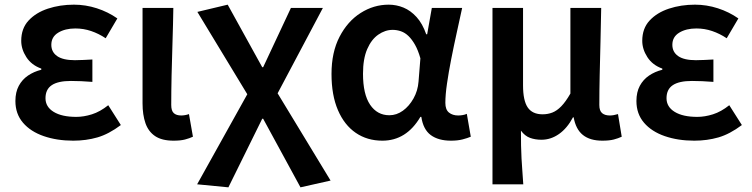

<svg xmlns="http://www.w3.org/2000/svg" viewBox="-20 -589 3222 823"><path d="M294 14Q224 14 167.5 -5.5Q111 -25 78.5 -63Q46 -101 46 -156Q46 -194 60.5 -221Q75 -248 100 -265Q125 -282 157 -290V-295Q115 -310 93 -344Q71 -378 71 -414Q71 -467 102.5 -501Q134 -535 185.5 -552Q237 -569 297 -569Q347 -569 395 -553.5Q443 -538 483 -510L433 -425Q403 -445 370.5 -456Q338 -467 303 -467Q259 -467 229.5 -449Q200 -431 200 -397Q200 -366 225 -348.5Q250 -331 301 -331Q318 -331 337 -332Q356 -333 376 -334V-238Q351 -240 328.5 -241Q306 -242 284 -242Q229 -242 202 -224Q175 -206 175 -168Q175 -131 210 -109.5Q245 -88 307 -88Q339 -88 374 -99Q409 -110 444 -138L498 -53Q446 -14 397.5 0Q349 14 294 14Z M724 14Q674 14 645 -5.5Q616 -25 603.5 -61Q591 -97 591 -146V-555H723Q722 -486 719.5 -411Q717 -336 715.5 -266Q714 -196 714 -139Q714 -114 725 -104Q736 -94 757 -94Q764 -94 773 -95.5Q782 -97 790 -100L807 -3Q792 4 773 9Q754 14 724 14Z M959 214 825 201 1040 -185 826 -538 956 -569 1104 -301H1108L1227 -555H1364L1170 -189L1397 185L1268 214L1108 -80H1104Z M1619 14Q1554 14 1505 -19.5Q1456 -53 1428.5 -117Q1401 -181 1401 -272Q1401 -365 1435.5 -431.5Q1470 -498 1526 -533.5Q1582 -569 1646 -569Q1679 -569 1709.5 -556.5Q1740 -544 1765.5 -516Q1791 -488 1807 -442H1811L1831 -555H1961Q1950 -504 1937.5 -447.5Q1925 -391 1914 -335Q1903 -279 1896 -230.5Q1889 -182 1889 -148Q1889 -119 1904.5 -106.5Q1920 -94 1944 -94Q1952 -94 1962 -95.5Q1972 -97 1981 -101L1998 -3Q1984 3 1963 8.5Q1942 14 1913 14Q1859 14 1826.5 -10Q1794 -34 1786 -88H1782Q1722 14 1619 14ZM1649 -95Q1680 -95 1707 -114.5Q1734 -134 1752.5 -167Q1771 -200 1774 -239L1782 -339Q1772 -374 1759 -397Q1746 -420 1731 -434.5Q1716 -449 1698.5 -455Q1681 -461 1663 -461Q1631 -461 1601.5 -440.5Q1572 -420 1554 -378.5Q1536 -337 1536 -273Q1536 -185 1566.5 -140Q1597 -95 1649 -95Z M2091 201V-555H2222V-223Q2222 -158 2242 -128.5Q2262 -99 2306 -99Q2328 -99 2347.5 -106.5Q2367 -114 2386 -133.5Q2405 -153 2425 -188V-555H2557Q2556 -486 2554 -411Q2552 -336 2550.5 -266Q2549 -196 2549 -139Q2549 -114 2561 -104Q2573 -94 2594 -94Q2602 -94 2610.5 -95.5Q2619 -97 2629 -100L2645 -3Q2630 4 2611 9Q2592 14 2562 14Q2509 14 2478.5 -10.5Q2448 -35 2439 -86H2436Q2411 -39 2376 -14.5Q2341 10 2301 10Q2274 10 2252 2Q2230 -6 2213 -29Q2213 6 2213.5 35Q2214 64 2215.5 90.5Q2217 117 2219 143.5Q2221 170 2223 201Z M2956 14Q2886 14 2829.5 -5.5Q2773 -25 2740.5 -63Q2708 -101 2708 -156Q2708 -194 2722.5 -221Q2737 -248 2762 -265Q2787 -282 2819 -290V-295Q2777 -310 2755 -344Q2733 -378 2733 -414Q2733 -467 2764.5 -501Q2796 -535 2847.5 -552Q2899 -569 2959 -569Q3009 -569 3057 -553.5Q3105 -538 3145 -510L3095 -425Q3065 -445 3032.5 -456Q3000 -467 2965 -467Q2921 -467 2891.5 -449Q2862 -431 2862 -397Q2862 -366 2887 -348.5Q2912 -331 2963 -331Q2980 -331 2999 -332Q3018 -333 3038 -334V-238Q3013 -240 2990.5 -241Q2968 -242 2946 -242Q2891 -242 2864 -224Q2837 -206 2837 -168Q2837 -131 2872 -109.5Q2907 -88 2969 -88Q3001 -88 3036 -99Q3071 -110 3106 -138L3160 -53Q3108 -14 3059.5 0Q3011 14 2956 14Z"/></svg>

Font: Noto Sans JP SemiBold
Style: Regular
Weight: 600
Designer: Ryoko NISHIZUKA  (kana, bopomofo & ideographs); Paul D. Hunt (Latin, Greek & Cyrillic); Sandoll Communications , Soo-you
Foundry: Adobe
Version: Version 2.004-H2;hotconv 1.0.118;makeotfexe 2.5.65603